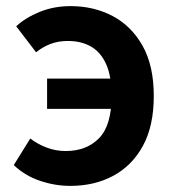

<svg xmlns="http://www.w3.org/2000/svg" viewBox="-20 -594 567 628"><path d="M210 14Q160 14 111 -2.5Q62 -19 25 -54L79 -141Q102 -123 132 -111.5Q162 -100 195 -100Q263 -100 304 -142Q345 -184 345 -280Q345 -344 327.5 -383.5Q310 -423 278 -441.5Q246 -460 202 -460Q170 -460 144.5 -450Q119 -440 98 -423L33 -508Q63 -536 109.5 -555Q156 -574 211 -574Q287 -574 348.5 -541.5Q410 -509 446.5 -444Q483 -379 483 -280Q483 -182 447.5 -117Q412 -52 350.5 -19Q289 14 210 14ZM134 -238V-337H423V-238Z"/></svg>

Font: Farlight84_Sys_V01
Style: Bold
Weight: 700
Designer: Monotype Design Team, Nadine Chahine and Nizar Qandah
Foundry: Monotype Imaging Inc.
Version: Version 2.004;October 31, 2024;FontCreator 14.0.0.2814 64-bi